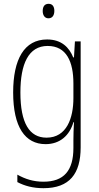

<svg xmlns="http://www.w3.org/2000/svg" viewBox="-20 -746 518 1007"><path d="M235 -726C212 -726 204 -709 204 -688C204 -667 214 -650 234 -650C255 -650 265 -666 265 -689C265 -709 257 -726 235 -726ZM227 -539C107 -539 49 -435 49 -261C49 -79 112 10 219 10C295 10 345 -36 365 -105H368C366 -67 365 -41 365 -10V30C365 149 315 207 208 207C155 207 112 193 71 170V209C109 229 153 241 208 241C345 241 403 165 403 27V-529H373L368 -445H364C343 -497 303 -539 227 -539ZM230 -505C329 -505 365 -422 365 -308V-232C365 -127 330 -24 224 -24C134 -24 87 -101 87 -261C87 -410 129 -505 230 -505Z"/></svg>

Font: Noto Sans Condensed ExtraLight
Style: Regular
Weight: 200
Width: 3
Designer: Monotype Design Team
Foundry: Monotype Imaging Inc.
Version: Version 2.013